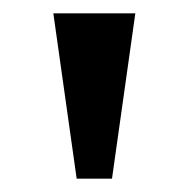

<svg xmlns="http://www.w3.org/2000/svg" viewBox="-20 -734 283 288"><path d="M95 -466 60 -714H183L148 -466Z"/></svg>

Font: Noto Serif Tibetan Medium
Style: Regular
Weight: 500
Designer: Monotype Design Team
Foundry: Monotype Imaging Inc.
Version: Version 2.103; ttfautohint (v1.8.4.7-5d5b)